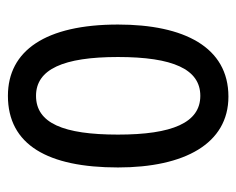

<svg xmlns="http://www.w3.org/2000/svg" viewBox="-76 -511 597 485"><g transform="rotate(-90 222.5 -268.5)"><path d="M403 -269C403 -452 337 -547 223 -547C99 -547 42 -446 42 -269C42 -101 102 10 221 10C346 10 403 -102 403 -269ZM125 -269C125 -407 154 -476 223 -476C290 -476 321 -407 321 -269C321 -130 290 -61 223 -61C155 -61 125 -132 125 -269Z"/></g></svg>

Font: Noto Sans Gujarati UI ExtraCondensed
Style: Regular
Weight: 400
Width: 2
Designer: Jelle Bosma - Monotype Design Team, Universal Thirst
Foundry: Monotype Imaging Inc.
Version: Version 2.106